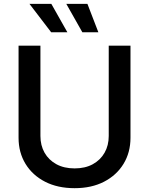

<svg xmlns="http://www.w3.org/2000/svg" viewBox="-20 -964 772 995"><path d="M366.7 11.2Q278.8 11.2 213.6 -22.2Q148.4 -55.7 112.3 -114.7Q76.2 -173.8 76.2 -250V-727.5H189.5V-259.3Q189.5 -210.4 210.9 -172.6Q232.4 -134.8 272.2 -113Q312 -91.3 366.7 -91.3Q421.4 -91.3 460.9 -113Q500.5 -134.8 522 -172.6Q543.5 -210.4 543.5 -259.3V-727.5H656.2V-250Q656.2 -173.8 620.1 -114.7Q584 -55.7 519 -22.2Q454.1 11.2 366.7 11.2ZM406.7 -796.9 323.7 -943.8H433.1L489.7 -796.9ZM245.1 -796.9 132.8 -943.8H246.1L329.1 -796.9Z"/></svg>

Font: V-Inter
Style: Medium-500
Weight: 500
Designer: Rasmus Andersson
Foundry: rsms
Version: Version 4.000;git-4146feb